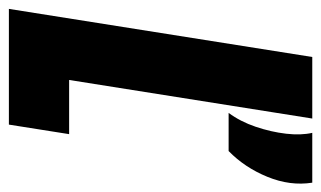

<svg xmlns="http://www.w3.org/2000/svg" viewBox="-188 -572 740 443"><g transform="rotate(90 182.5 -350.0)"><path d="M-19 0 92 -700H234L145 -139H270L248 0ZM221 -507Q241 -534 253 -569.5Q265 -605 269 -639.5Q273 -674 267 -700H382Q390 -649 368.5 -596.5Q347 -544 309 -507Z"/></g></svg>

Font: Georama ExtraCondensed ExtraBold
Style: Italic
Weight: 800
Width: 2
Italic angle: -9°
Designer: Jean-Baptiste Levee
Foundry: Production Type
Version: Version 1.000